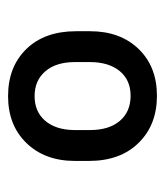

<svg xmlns="http://www.w3.org/2000/svg" viewBox="15 -776 424 495"><g transform="rotate(-90 227.5 -529.0)"><path d="M59.6 -548.3V-512.2C59.6 -458.5 75 -415.9 106 -384.3C136.9 -352.7 177.4 -336.9 227.5 -336.9C277.7 -336.9 318 -352.7 348.4 -384.3C378.8 -415.9 394 -457.5 394 -509.3V-545.4C394 -599.4 378.7 -642.2 348.1 -673.6C317.5 -705 277 -720.7 226.6 -720.7C176.4 -720.7 136.1 -704.8 105.5 -673.1C74.9 -641.4 59.6 -599.8 59.6 -548.3ZM139.2 -509.3V-551.3C139.8 -582.8 147.9 -607.6 163.6 -625.5C179.2 -643.4 200.2 -652.3 226.6 -652.3C253.6 -652.3 275 -643.1 290.8 -624.5C306.6 -606 314.5 -580.6 314.5 -548.3V-510.3C314.5 -477.4 306.7 -451.6 291.3 -432.9C275.8 -414.1 254.6 -404.8 227.5 -404.8C200.2 -404.8 178.6 -414.1 162.8 -432.6C147.1 -451.2 139.2 -476.7 139.2 -509.3Z"/></g></svg>

Font: Roboto1
Style: rg
Weight: 400
Designer: Google
Version: Version 2.137; 2017